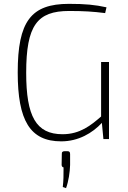

<svg xmlns="http://www.w3.org/2000/svg" viewBox="-20 -722 664 997"><path d="M505 -400V-117C453 -72 396 -25 305 -25C167 -25 116 -118 116 -344C116 -590 173 -665 339 -665C415 -665 463 -662 526 -654L533 -684C474 -697 423 -702 338 -702C141 -702 72 -611 72 -346C72 -96 136 12 298 12C387 12 460 -31 509 -84L517 0H546V-400ZM329 63H317C306 63 300 67 301 78L300 134C300 142 305 147 310 147C310 192 310 213 306 249L323 255C336 219 343 172 344 135V78C344 67 340 63 329 63Z"/></svg>

Font: Exo 2 Extra Light
Style: Regular
Weight: 250
Designer: Natanael Gama
Version: Version 1.001;PS 001.001;hotconv 1.0.88;makeotf.lib2.5.64775